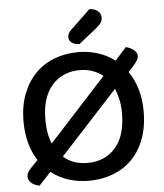

<svg xmlns="http://www.w3.org/2000/svg" viewBox="-57 -878 807 946"><g transform="rotate(-5 346.5 -405.5)"><path d="M346 14Q237 14 159 -46L100 17Q72 11 58.5 -2.5Q45 -16 45 -32Q45 -46 52.5 -57Q60 -68 76 -84L101 -110Q76 -148 62.5 -196.5Q49 -245 49 -304Q49 -382 72 -441Q95 -500 135 -540.5Q175 -581 229.5 -601.5Q284 -622 346 -622Q397 -622 443 -607.5Q489 -593 527 -564L583 -626Q607 -620 622.5 -607Q638 -594 638 -578Q638 -567 630.5 -555Q623 -543 608 -526L586 -503Q613 -464 628 -414.5Q643 -365 643 -304Q643 -226 620.5 -166.5Q598 -107 558 -67Q518 -27 464 -6.5Q410 14 346 14ZM512 -426 227 -116Q273 -74 346 -74Q432 -74 484 -133Q536 -192 536 -304Q536 -339 529.5 -369.5Q523 -400 512 -426ZM178 -185 461 -494Q413 -533 346 -533Q262 -533 209.5 -474Q157 -415 157 -304Q157 -234 178 -185ZM420 -828Q447 -827 462 -814Q477 -801 477 -783Q477 -767 470 -756.5Q463 -746 446 -732L357 -661Q332 -662 318.5 -672.5Q305 -683 305 -699Q305 -718 322 -734Z"/></g></svg>

Font: Baloo 2 Latin Medium
Style: Regular
Weight: 500
Designer: Sarang Kulkarni and Ek Type
Foundry: Ek Type
Version: Version 1.001